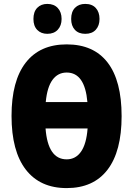

<svg xmlns="http://www.w3.org/2000/svg" viewBox="-20 -952 681 982"><path d="M602 -358Q602 -178 530 -84Q458 10 321 10Q185 10 112 -84.5Q39 -179 39 -359Q39 -538 111.5 -631.5Q184 -725 321 -725Q459 -725 530.5 -632Q602 -539 602 -358ZM321 -581Q276 -581 248.5 -543.5Q221 -506 214 -430H427Q414 -581 321 -581ZM321 -137Q367 -137 394.5 -176.5Q422 -216 428 -295H213Q225 -137 321 -137ZM151 -855Q151 -892 170.5 -912Q190 -932 222 -932Q256 -932 275.5 -911Q295 -890 295 -855Q295 -821 275.5 -800Q256 -779 222 -779Q190 -779 170.5 -799Q151 -819 151 -855ZM344 -855Q344 -892 363.5 -912Q383 -932 416 -932Q451 -932 470 -911Q489 -890 489 -855Q489 -821 470 -800Q451 -779 416 -779Q382 -779 363 -799.5Q344 -820 344 -855Z"/></svg>

Font: Noto Sans ExtraCondensed Black
Style: Regular
Weight: 900
Width: 2
Designer: Monotype Design Team
Foundry: Monotype Imaging Inc.
Version: Version 2.013; ttfautohint (v1.8.4.7-5d5b)